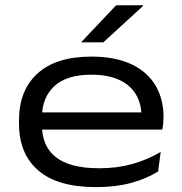

<svg xmlns="http://www.w3.org/2000/svg" viewBox="-20 -714 708 748"><path d="M354 15Q204.5 15 129.2 -49.8Q54 -114.5 54 -233.5V-245.5Q54 -362.5 126.5 -428Q199 -493.5 335.5 -493.5Q428.5 -493.5 491 -464.2Q553.5 -435 585.2 -382Q617 -329 617 -258.5V-255.5Q617 -244 615.8 -231.5Q614.5 -219 612 -209H528.5Q530 -220.5 530.5 -234.5Q531 -248.5 531 -261.5Q531 -311 509 -347.2Q487 -383.5 443.5 -403.2Q400 -423 335.5 -423Q240 -423 191.8 -378.5Q143.5 -334 143.5 -257V-249.5V-240V-224Q143.5 -187.5 155.8 -157Q168 -126.5 194.5 -104.2Q221 -82 263.8 -70.2Q306.5 -58.5 367.5 -58.5Q435.5 -58.5 494.2 -74.8Q553 -91 606 -122L596 -46Q549.5 -17 489.5 -1Q429.5 15 354 15ZM95 -209V-276H594.5V-209ZM432.5 -693.5H537.5V-691L382.5 -549H298V-551.5Z"/></svg>

Font: Anek Latin Expanded
Style: Regular
Weight: 400
Width: 7
Designer: Yesha Goshar
Foundry: Ek Type
Version: Version 1.003